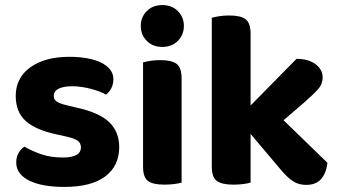

<svg xmlns="http://www.w3.org/2000/svg" viewBox="-20 -721 1339 757"><path d="M450 -141Q450 -67 395 -25.5Q340 16 233 16Q191 16 156.5 10Q122 4 97 -8Q72 -20 58 -38Q44 -56 44 -80Q44 -102 53 -117.5Q62 -133 76 -143Q105 -126 142 -113Q179 -100 228 -100Q299 -100 299 -140Q299 -157 286.5 -166Q274 -175 244 -182L204 -191Q122 -208 82 -243.5Q42 -279 42 -343Q42 -414 99.5 -455.5Q157 -497 254 -497Q290 -497 322 -491.5Q354 -486 377 -475Q400 -464 413.5 -447.5Q427 -431 427 -409Q427 -389 419 -373.5Q411 -358 398 -348Q390 -353 374.5 -359Q359 -365 341 -370Q323 -375 303 -378Q283 -381 266 -381Q231 -381 211.5 -371.5Q192 -362 192 -343Q192 -329 203 -321Q214 -313 243 -306L281 -297Q372 -277 411 -239Q450 -201 450 -141Z M696 -1Q686 2 668 4.5Q650 7 628 7Q583 7 563.5 -7.5Q544 -22 544 -64V-475Q554 -478 572 -481Q590 -484 612 -484Q657 -484 676.5 -469Q696 -454 696 -412ZM535 -619Q535 -653 558.5 -677Q582 -701 620 -701Q658 -701 681.5 -677Q705 -653 705 -619Q705 -584 681.5 -560Q658 -536 620 -536Q582 -536 558.5 -560Q535 -584 535 -619Z M1098 -247 1271 -79Q1266 -37 1245.5 -14.5Q1225 8 1187 8Q1158 8 1136 -6Q1114 -20 1087 -52L968 -193V-1Q958 2 940 4.5Q922 7 900 7Q855 7 835 -7.5Q815 -22 815 -64V-651Q826 -654 844 -657Q862 -660 884 -660Q929 -660 948.5 -645Q968 -630 968 -588V-305L1149 -489Q1196 -489 1224 -468Q1252 -447 1252 -416Q1252 -389 1233.5 -368.5Q1215 -348 1176 -314Z"/></svg>

Font: Baloo 2
Style: Bold
Weight: 700
Designer: Sarang Kulkarni and Ek Type
Foundry: Ek Type
Version: Version 1.640;hotconv 1.0.111;makeotfexe 2.5.65597; ttfautoh